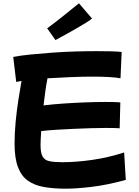

<svg xmlns="http://www.w3.org/2000/svg" viewBox="-20 -1087 837 1160"><path d="M376 53Q304 53 246.5 43Q189 33 149 5Q109 -23 88.5 -77.5Q68 -132 68 -219Q68 -283 74.5 -351Q81 -419 91 -483.5Q101 -548 110 -598Q91 -595 78 -592L60 -743Q106 -752 167.5 -758Q229 -764 298 -769Q367 -774 435.5 -776Q504 -778 563 -778Q611 -778 650.5 -777Q690 -776 715 -773L708 -614Q682 -619 638.5 -621.5Q595 -624 541 -624Q477 -624 405 -621Q333 -618 267 -614Q259 -574 253.5 -532.5Q248 -491 243 -450Q298 -457 364 -461.5Q430 -466 496 -468.5Q562 -471 614 -471Q644 -471 668 -470.5Q692 -470 707 -468L703 -312Q691 -313 669.5 -313.5Q648 -314 619 -314Q579 -314 528.5 -312.5Q478 -311 424.5 -308.5Q371 -306 320.5 -303Q270 -300 229 -295Q225 -242 225 -209Q225 -163 237.5 -141Q250 -119 279 -113Q308 -107 355 -107Q440 -107 537.5 -121Q635 -135 730 -166L740 0Q626 31 533.5 42Q441 53 376 53ZM315 -845 265 -916Q287 -932 314.5 -953Q342 -974 369.5 -996.5Q397 -1019 420.5 -1037.5Q444 -1056 457 -1067L536 -975Q522 -963 494.5 -946.5Q467 -930 434.5 -911Q402 -892 370.5 -875Q339 -858 315 -845Z"/></svg>

Font: KN Bobohei
Style: Bold
Weight: 700
Designer: Kingnam Type Foundry
Version: Version 1.710;March 18, 2023